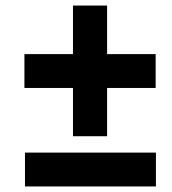

<svg xmlns="http://www.w3.org/2000/svg" viewBox="-20 -672 620 692"><path d="M68 -355V-477H541V-355ZM366 -181H243V-652H366ZM70 0V-122H542V0Z"/></svg>

Font: Ysabeau Office Black
Style: Italic
Weight: 900
Italic angle: -12°
Designer: Christian Thalmann (Catharsis Fonts)
Version: Version 2.001;gftools[0.9.30]; featfreeze: tnum,lnum,ss02